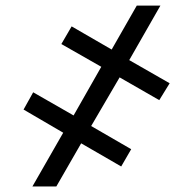

<svg xmlns="http://www.w3.org/2000/svg" viewBox="-20 -675 698 695"><path d="M183.9 0H97.3L208.8 -194.6L65.3 -278.4L100.1 -340.9L246.4 -257.1L346.6 -433.2L202.1 -515.6L239.3 -579.5L384.2 -495.7L475.1 -654.8H560.7L447.8 -457.4L594.1 -373.6L556.5 -312.5L413 -394.9L310 -218.8L454.9 -134.9L418.7 -72.4L273.8 -156.2Z"/></svg>

Font: Linik Sans SemiBold
Style: Regular
Weight: 600
Designer: Fonts by Rasmus Andersson / Changes by Cristiano Sobral with parts from Marc Monis
Foundry: rsms
Version: Version 3.020; ttfautohint (v1.6)